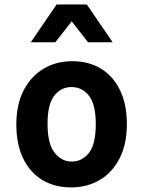

<svg xmlns="http://www.w3.org/2000/svg" viewBox="-20 -830 640 858"><path d="M298 7.5Q224 7.5 169 -25.8Q114 -59 83.5 -122Q53 -185 53 -273.5Q53 -362 85.2 -425.2Q117.5 -488.5 174 -522.5Q230.5 -556.5 302.5 -556.5Q378 -556.5 432.8 -522.2Q487.5 -488 517.2 -425Q547 -362 547 -276Q547 -185 514.2 -121.8Q481.5 -58.5 425.2 -25.5Q369 7.5 298 7.5ZM300.5 -108Q346.5 -108 377.2 -146.5Q408 -185 408 -275.5Q408 -363.5 377.5 -402.2Q347 -441 299.5 -441Q253 -441 222.8 -402.8Q192.5 -364.5 192.5 -277Q192.5 -187 224 -147.5Q255.5 -108 300.5 -108ZM117.5 -641 233 -810H368L483.5 -641H373.5L300.5 -734.5L227 -641Z"/></svg>

Font: Spline Sans Mono SemiBold
Style: Regular
Weight: 600
Monospace: yes
Version: Version 1.004